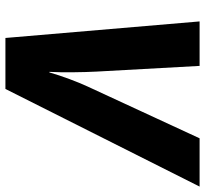

<svg xmlns="http://www.w3.org/2000/svg" viewBox="-104 -712 756 708"><g transform="rotate(-90 274.0 -358.0)"><path d="M-60 0 300 -716H488L549 0H385L364 -380Q362 -418 361.5 -467Q361 -516 363 -554H361Q351 -519 336.5 -480Q322 -441 309 -413L118 0Z"/></g></svg>

Font: Noto Sans ExtraBold
Style: Italic
Weight: 800
Italic angle: -12°
Designer: Monotype Design Team
Foundry: Monotype Imaging Inc.
Version: Version 2.013; ttfautohint (v1.8.4.7-5d5b)